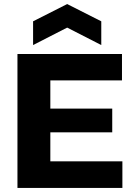

<svg xmlns="http://www.w3.org/2000/svg" viewBox="-20 -926 661 946"><path d="M66 0V-660H228V0ZM183 0V-131H583V0ZM183 -274V-391H533V-274ZM183 -530V-660H581V-530ZM143 -704V-821L311 -906L479 -821V-704L311 -790Z"/></svg>

Font: Bricolage Grotesque 24pt ExtraBold
Style: Regular
Weight: 800
Designer: Mathieu Triay
Foundry: Atelier Triay
Version: Version 1.001;gftools[0.9.33.dev8+g029e19f]